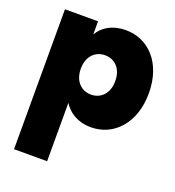

<svg xmlns="http://www.w3.org/2000/svg" viewBox="-148 -685 976 1069"><g transform="rotate(20 340.0 -150.0)"><path d="M252 -561H56V268H252V-78C283 -29 336 7 416 7C549 7 655 -102 655 -281C655 -461 549 -568 416 -568C337 -568 281 -534 252 -483ZM456 -281C456 -205 410 -164 354 -164C298 -164 252 -205 252 -281C252 -356 298 -397 354 -397C410 -397 456 -357 456 -281Z"/></g></svg>

Font: SVN-Poppins ExtraBold
Style: Regular
Weight: 800
Designer: Ninad Kale (Devanagari), Jonny Pinhorn (Latin)
Foundry: Indian Type Foundry
Version: Version 3.002 2017; ttfautohint (v1.8.3)